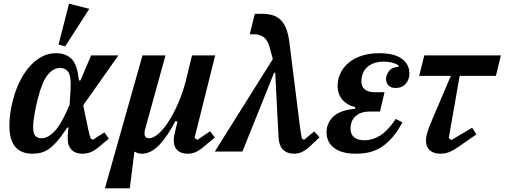

<svg xmlns="http://www.w3.org/2000/svg" viewBox="-20 -823 2741 1043"><path d="M432 -251 459 -122Q461 -110 465 -95.5Q469 -81 473 -70L485 -64L547 -104L571 -70L520 -27Q493 -4 471.5 4Q450 12 426 12Q390 12 369 -9Q348 -30 348 -65Q348 -75 348 -85Q348 -95 350 -108L352 -130H345L333 -112Q309 -76 287.5 -52Q266 -28 245 -13.5Q224 1 202.5 6.5Q181 12 157 12Q31 12 31 -140Q31 -182 39 -227.5Q47 -273 61.5 -317Q76 -361 98 -400.5Q120 -440 148 -469.5Q176 -499 210 -516.5Q244 -534 284 -534Q333 -534 363.5 -508Q394 -482 404 -418L409 -386H417L475 -522H623ZM206 -72Q238 -72 272.5 -105.5Q307 -139 344 -222L358 -254L361 -298Q364 -337 364 -369Q364 -416 348.5 -435Q333 -454 307 -454Q270 -454 240 -417.5Q210 -381 187 -293Q176 -251 168 -206.5Q160 -162 160 -130Q160 -99 171.5 -85.5Q183 -72 206 -72ZM355 -803 465 -775 334 -571 298 -581Z M754 -522H879L768 -120Q765 -108 765 -99Q765 -72 790 -72Q812 -72 840 -96Q868 -120 895.5 -162.5Q923 -205 948 -262.5Q973 -320 990 -386L1023 -522H1149L1037 -74L1052 -63L1121 -110L1147 -76L1088 -27Q1061 -4 1041 4Q1021 12 998 12Q963 12 943.5 -7Q924 -26 924 -59Q924 -73 926.5 -87.5Q929 -102 933 -116L944 -162L933 -166Q913 -127 891.5 -94.5Q870 -62 847.5 -38Q825 -14 800.5 -1Q776 12 750 12Q727 12 716 2H710L685 200H550Z M1462 -502 1445 -565Q1433 -607 1411.5 -622Q1390 -637 1358 -637H1337L1364 -748H1403Q1435 -748 1460.5 -740.5Q1486 -733 1504.5 -715Q1523 -697 1534.5 -667.5Q1546 -638 1552 -593L1608 -146Q1610 -127 1613.5 -106Q1617 -85 1620 -70L1632 -64L1687 -109L1716 -77L1667 -31Q1642 -8 1621.5 2Q1601 12 1577 12Q1540 12 1517.5 -10Q1495 -32 1493 -79L1475 -428H1469L1297 0H1147Z M1988 -217Q1945 -217 1919.5 -198.5Q1894 -180 1887 -150Q1884 -136 1884 -124Q1884 -94 1903.5 -77.5Q1923 -61 1960 -61Q2004 -61 2045 -86.5Q2086 -112 2130 -177L2166 -158Q2140 -110 2112 -77.5Q2084 -45 2053.5 -25Q2023 -5 1988.5 3.5Q1954 12 1914 12Q1837 12 1795.5 -19Q1754 -50 1754 -104Q1754 -155 1791 -190Q1828 -225 1909 -232L1910 -241Q1865 -252 1839.5 -282Q1814 -312 1814 -357Q1814 -394 1830 -426.5Q1846 -459 1875 -483Q1904 -507 1946 -520.5Q1988 -534 2040 -534Q2121 -534 2162.5 -504Q2204 -474 2204 -423Q2204 -391 2184 -368Q2164 -345 2129 -345Q2103 -345 2090 -359.5Q2077 -374 2077 -394Q2077 -415 2093 -436.5Q2109 -458 2144 -460V-469Q2127 -479 2107.5 -483.5Q2088 -488 2062 -488Q2016 -488 1985.5 -467Q1955 -446 1946 -408Q1943 -394 1943 -380Q1943 -353 1961.5 -337.5Q1980 -322 2017 -322H2069L2044 -217Z M2285 -522H2701L2674 -411H2477L2418 -74L2431 -62L2545 -129L2568 -93L2467 -23Q2438 -3 2416.5 4.5Q2395 12 2373 12Q2335 12 2314.5 -7Q2294 -26 2294 -59Q2294 -77 2300 -99Q2306 -121 2324 -164L2429 -411H2257Z"/></svg>

Font: IBM Plex Serif SmBld
Style: Italic
Weight: 600
Italic angle: -14°
Designer: Mike Abbink, Paul van der Laan, Pieter van Rosmalen
Foundry: Bold Monday
Version: Version 3.001